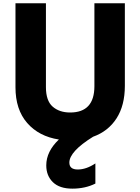

<svg xmlns="http://www.w3.org/2000/svg" viewBox="-20 -792 835 1145"><path d="M72.3 -271.5V-772.5H253.9V-272.5Q253.9 -191.4 293.9 -156.2Q334 -121.1 398.4 -121.1Q543 -121.1 543 -278.3V-772.5H724.6V-280.3Q724.6 -163.1 674.8 -85.9Q625 -8.8 535.2 23.4Q393.6 111.3 393.6 177.7Q393.6 218.8 443.8 218.8Q494.1 218.8 548.8 182.6V302.7Q488.3 333 411.6 333Q335 333 295.4 294.4Q255.9 255.9 255.9 194.3Q255.9 111.3 331.1 40Q211.9 21.5 142.1 -58.6Q72.3 -138.7 72.3 -271.5Z"/></svg>

Font: GenEi M Gothic v2 Heavy
Style: Regular
Weight: 800
Version: Version 2.0